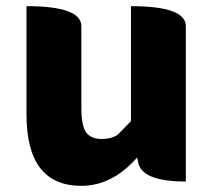

<svg xmlns="http://www.w3.org/2000/svg" viewBox="-20 -589 694 623"><path d="M244 14Q66 14 66 -217V-569Q244 -569 244 -504V-239Q244 -182 259 -160Q275 -138 310 -138Q340 -138 361 -151L405 -196V-569Q583 -569 583 -504V0Q438 0 428 -64L425 -78Q344 14 244 14Z"/></svg>

Font: Swei Half Moon CJK SC
Style: Black
Weight: 900
Version: Version 2.071